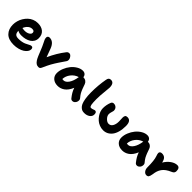

<svg xmlns="http://www.w3.org/2000/svg" viewBox="281 -2101 3485 3485"><g transform="rotate(45 2023.0 -359.0)"><path d="M306.2 42Q172.9 42 106.4 -26.1Q40 -94.2 40 -209Q40 -256.8 53.5 -305.4Q66.9 -354 93.8 -397.7Q120.6 -441.4 156.5 -475.6Q192.4 -509.8 241.2 -529.8Q290 -549.8 344.2 -549.8Q437.5 -549.8 492.7 -502.2Q547.9 -454.6 547.9 -366.2Q547.9 -319.3 526.6 -282.5Q505.4 -245.6 468.8 -222.9Q432.1 -200.2 386 -188.5Q339.8 -176.8 287.1 -176.8Q227.1 -176.8 190.9 -201.2V-199.2Q190.9 -147.5 214.1 -122.3Q237.3 -97.2 292 -97.2Q338.4 -97.2 377.4 -105Q416.5 -112.8 441.7 -124.3Q466.8 -135.7 486.8 -147Q506.8 -158.2 524.4 -166Q542 -173.8 556.2 -173.8Q594.2 -173.8 594.2 -125Q594.2 -95.2 573 -65.4Q551.8 -35.6 515.1 -11.7Q478.5 12.2 423.3 27.1Q368.2 42 306.2 42ZM346.2 -402.8Q300.3 -402.8 263.4 -370.6Q226.6 -338.4 207 -287.1Q244.6 -279.8 271 -279.8Q324.7 -279.8 362.8 -302Q400.9 -324.2 400.9 -356.9Q400.9 -402.8 346.2 -402.8Z M911.6 9.8Q878.9 9.8 854.5 -6.6Q830.1 -22.9 806.6 -59.1Q777.8 -104 719.7 -254.9Q700.2 -305.2 676.5 -351.3Q652.8 -397.5 642.8 -421.1Q632.8 -444.8 632.8 -470.2Q632.8 -489.3 645.3 -501.7Q657.7 -514.2 680.7 -514.2Q783.2 -514.2 832.5 -382.8Q872.1 -272 891.6 -222.2Q971.7 -399.4 1080.6 -539.1Q1093.8 -555.2 1105.5 -560.5Q1117.2 -565.9 1136.7 -565.9Q1162.1 -565.9 1186.5 -534.2Q1210.9 -502.4 1210.9 -467.8Q1210.9 -445.8 1198.7 -428.2Q1184.1 -406.7 1154.3 -363Q1124.5 -319.3 1112.1 -300.5Q1099.6 -281.7 1076.7 -245.4Q1053.7 -209 1039.6 -182.4Q1025.4 -155.8 1006.1 -117.2Q986.8 -78.6 968.8 -36.1Q958 -10.3 945.6 -0.2Q933.1 9.8 911.6 9.8Z M1399.4 4.9Q1321.3 4.9 1273.4 -37.8Q1225.6 -80.6 1225.6 -150.9Q1225.6 -212.9 1252.2 -278.8Q1278.8 -344.7 1321 -396.7Q1363.3 -448.7 1419.9 -482.4Q1476.6 -516.1 1532.2 -516.1Q1568.4 -516.1 1592.5 -495.6Q1616.7 -475.1 1620.1 -438H1623.5Q1660.6 -438 1688.7 -418Q1716.8 -397.9 1727.5 -366.2Q1732.4 -353 1743.4 -321.5Q1754.4 -290 1759.3 -277.6Q1764.2 -265.1 1774.7 -240.5Q1785.2 -215.8 1794.2 -200.7Q1803.2 -185.5 1817.6 -165Q1832 -144.5 1849.1 -125Q1861.8 -111.3 1862.8 -88.1Q1863.8 -64.9 1855.2 -43.5Q1846.7 -22 1827.6 -6.1Q1808.6 9.8 1785.2 9.8Q1754.4 9.8 1737.3 -13.2Q1702.1 -57.6 1679.7 -95.7Q1657.2 -133.8 1639.2 -185.1Q1618.2 -133.3 1590.1 -95.7Q1562 -58.1 1530.5 -36.6Q1499 -15.1 1466.6 -5.1Q1434.1 4.9 1399.4 4.9ZM1404.3 -142.1Q1456.5 -142.1 1500.2 -205.3Q1543.9 -268.6 1560.5 -380.9Q1480 -356.9 1428 -289.8Q1376 -222.7 1373.5 -145Q1386.7 -142.1 1404.3 -142.1Z M2090.8 11.2Q2064 11.2 2042.5 5.4Q2021 -0.5 1995.6 -22.2Q1970.2 -43.9 1953.1 -80.6Q1936 -117.2 1924.6 -184.3Q1913.1 -251.5 1913.1 -342.8Q1913.1 -525.4 1943.8 -694.8Q1949.7 -729 1965.3 -744.4Q1981 -759.8 2009.8 -759.8Q2091.8 -759.8 2091.8 -640.1Q2091.8 -613.3 2080.3 -512.7Q2068.8 -412.1 2068.8 -323.2Q2068.8 -274.9 2071.3 -240.7Q2073.7 -206.5 2077.4 -187.3Q2081.1 -168 2087.2 -157.5Q2093.3 -147 2098.9 -144Q2104.5 -141.1 2112.8 -141.1Q2135.3 -141.1 2161.4 -151.6Q2187.5 -162.1 2197.8 -162.1Q2240.7 -162.1 2240.7 -101.1Q2240.7 -51.3 2197.5 -20Q2154.3 11.2 2090.8 11.2Z M2553.7 -9.8Q2503.4 -9.8 2457.5 -27.8Q2411.6 -45.9 2377.9 -75.4Q2344.2 -105 2318.8 -141.8Q2293.5 -178.7 2280.8 -217.5Q2268.1 -256.3 2268.1 -292Q2268.1 -377.4 2299.8 -457Q2305.2 -472.2 2318.4 -482.2Q2331.5 -492.2 2348.6 -492.2Q2389.2 -492.2 2415.5 -466.8Q2441.9 -441.4 2441.9 -399.9Q2441.9 -387.7 2430.9 -353Q2419.9 -318.4 2419.9 -292Q2419.9 -247.1 2460.2 -205.1Q2500.5 -163.1 2542 -163.1Q2591.3 -163.1 2618.7 -209Q2646 -254.9 2646 -325.2Q2646 -347.7 2644 -377.9Q2642.1 -408.2 2642.1 -423.8Q2642.1 -458 2655 -475.1Q2668 -492.2 2700.7 -492.2Q2793.9 -492.2 2793.9 -357.9Q2793.9 -272 2775.4 -204.8Q2756.8 -137.7 2723.9 -95.5Q2690.9 -53.2 2647.7 -31.5Q2604.5 -9.8 2553.7 -9.8Z M3055.7 4.9Q2977.5 4.9 2929.7 -37.8Q2881.8 -80.6 2881.8 -150.9Q2881.8 -212.9 2908.4 -278.8Q2935.1 -344.7 2977.3 -396.7Q3019.5 -448.7 3076.2 -482.4Q3132.8 -516.1 3188.5 -516.1Q3224.6 -516.1 3248.8 -495.6Q3272.9 -475.1 3276.4 -438H3279.8Q3316.9 -438 3345 -418Q3373 -397.9 3383.8 -366.2Q3388.7 -353 3399.7 -321.5Q3410.6 -290 3415.5 -277.6Q3420.4 -265.1 3430.9 -240.5Q3441.4 -215.8 3450.4 -200.7Q3459.5 -185.5 3473.9 -165Q3488.3 -144.5 3505.4 -125Q3518.1 -111.3 3519 -88.1Q3520 -64.9 3511.5 -43.5Q3502.9 -22 3483.9 -6.1Q3464.8 9.8 3441.4 9.8Q3410.6 9.8 3393.6 -13.2Q3358.4 -57.6 3335.9 -95.7Q3313.5 -133.8 3295.4 -185.1Q3274.4 -133.3 3246.3 -95.7Q3218.3 -58.1 3186.8 -36.6Q3155.3 -15.1 3122.8 -5.1Q3090.3 4.9 3055.7 4.9ZM3060.5 -142.1Q3112.8 -142.1 3156.5 -205.3Q3200.2 -268.6 3216.8 -380.9Q3136.2 -356.9 3084.2 -289.8Q3032.2 -222.7 3029.8 -145Q3043 -142.1 3060.5 -142.1Z M3686 12.2Q3650.4 12.2 3624.8 -20.8Q3599.1 -53.7 3599.1 -101.1Q3599.1 -282.2 3570.3 -360.8Q3554.2 -403.8 3554.2 -426.8Q3554.2 -446.3 3568.8 -458.3Q3583.5 -470.2 3608.9 -470.2Q3656.7 -470.2 3685.1 -443.8Q3713.4 -417.5 3727.1 -353Q3772.5 -429.2 3835 -472.7Q3897.5 -516.1 3956.1 -516.1Q4022 -516.1 4022 -426.8Q4022 -402.8 4009.8 -385.3Q3997.6 -367.7 3966.3 -355Q3911.1 -331.5 3872.6 -303.7Q3834 -275.9 3810.3 -241.7Q3786.6 -207.5 3774.2 -170.7Q3761.7 -133.8 3755.9 -85Q3746.6 -27.8 3732.2 -7.8Q3717.8 12.2 3686 12.2Z"/></g></svg>

Font: Shantell Sans Irregular
Style: Bold
Weight: 700
Designer: Stephen Nixon, Anya Danilova, Shantell Martin
Foundry: Arrow Type
Version: Version 1.006;[9816181b4]